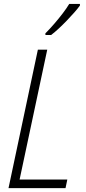

<svg xmlns="http://www.w3.org/2000/svg" viewBox="-20 -970 441 990"><path d="M23.9 0 175.3 -713.9H223.6L81.1 -44.4H327.1L317.9 0ZM214.4 -789.6 213.9 -797.9Q236.8 -820.8 260 -847.7Q283.2 -874.5 303.7 -901.4Q324.2 -928.2 336.9 -949.7H392.1V-941.4Q380.9 -925.8 363 -905.5Q345.2 -885.3 324.5 -863.8Q303.7 -842.3 283 -823Q262.2 -803.7 243.7 -789.6Z"/></svg>

Font: Open Sans SemiCondensed Light
Style: Italic
Weight: 300
Width: 4
Italic angle: -12°
Designer: Monotype Design Team
Foundry: Monotype Imaging Inc.
Version: Version 3.000